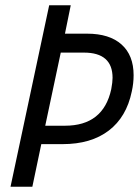

<svg xmlns="http://www.w3.org/2000/svg" viewBox="-20 -710 528 730"><path d="M167 -690H249L227 -582H311Q396 -582 442 -541Q488 -500 488 -424Q488 -393 481 -362Q461 -265 393.5 -213.5Q326 -162 218 -162H137L103 0H20ZM227 -232Q373 -232 403 -371Q408 -398 408 -414Q408 -510 299 -510H211L152 -232Z"/></svg>

Font: Decalotype
Style: Italic
Weight: 400
Italic angle: -12°
Designer: Alfredo Marco Pradil
Foundry: Alfredo Marco Pradil
Version: Version 1.0